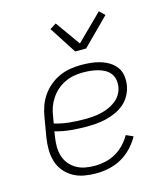

<svg xmlns="http://www.w3.org/2000/svg" viewBox="-114 -850 828 947"><g transform="rotate(-15 300.0 -376.5)"><path d="M260 8Q228 8 198.5 2.5Q169 -3 143.5 -17.5Q118 -32 99.5 -54.5Q81 -77 72.5 -105Q64 -133 63.5 -164Q63 -195 68 -226L85 -326Q89 -353 98.5 -380Q108 -407 124.5 -431.5Q141 -456 164.5 -475.5Q188 -495 215 -507Q242 -519 269.5 -523.5Q297 -528 325 -528Q350 -528 375 -525.5Q400 -523 423 -516Q446 -509 466.5 -496.5Q487 -484 501 -465Q515 -446 518.5 -421.5Q522 -397 518 -372Q514 -347 501 -323Q488 -299 468 -282Q448 -265 423.5 -254Q399 -243 374 -237Q349 -231 323.5 -229Q298 -227 274 -227Q232 -227 192 -231Q152 -235 114 -246L110 -219Q106 -194 106 -169.5Q106 -145 113 -122Q120 -99 134.5 -81Q149 -63 169.5 -51Q190 -39 214 -34.5Q238 -30 263 -30Q290 -30 317.5 -36Q345 -42 370 -56Q395 -70 415 -91Q435 -112 449 -137L485 -121Q469 -91 444 -65Q419 -39 389 -22.5Q359 -6 325.5 1Q292 8 260 8ZM274 -265Q294 -265 314.5 -266.5Q335 -268 355.5 -272.5Q376 -277 395.5 -285Q415 -293 433 -306.5Q451 -320 462 -338.5Q473 -357 476 -377Q479 -397 475 -415Q471 -433 460 -446.5Q449 -460 433 -468.5Q417 -477 399 -481.5Q381 -486 362.5 -488Q344 -490 325 -490Q302 -490 279 -486Q256 -482 233.5 -471.5Q211 -461 192 -444.5Q173 -428 159.5 -407.5Q146 -387 138 -364.5Q130 -342 127 -319L121 -284Q157 -273 196 -269Q235 -265 274 -265ZM315 -600 226 -738 258 -758 348 -632 479 -761 506 -735 371 -600Z"/></g></svg>

Font: Iosevka Extralight Extended
Style: Italic
Weight: 200
Width: 7
Italic angle: -9°
Monospace: yes
Designer: Belleve Invis
Foundry: Belleve Invis
Version: Version 32.5.0; ttfautohint (v1.8.4)